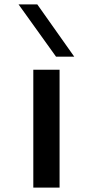

<svg xmlns="http://www.w3.org/2000/svg" viewBox="-20 -855 423 875"><path d="M235.4 -596.7 64.5 -835H149.9L318.4 -596.7ZM251.5 0H131.8V-537.1H251.5Z"/></svg>

Font: Squarish Sans CT
Style: Regular
Weight: 400
Version: Version 0.9